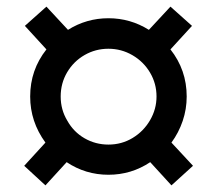

<svg xmlns="http://www.w3.org/2000/svg" viewBox="-20 -645 654 579"><path d="M117 -215Q71 -278 71 -354Q71 -434 120 -496L55 -567L120 -625L185 -555Q241 -590 307 -590Q373 -590 429 -555L494 -625L559 -567L494 -496Q543 -434 543 -354Q543 -316 531 -280.5Q519 -245 497 -215L562 -145L497 -86L433 -156Q376 -118 307 -118Q238 -118 181 -156L117 -86L53 -145ZM183 -281Q202 -247 235 -228Q268 -209 307 -209Q347 -209 380 -229Q413 -249 432.5 -282.5Q452 -316 452 -354Q452 -393 432.5 -426Q413 -459 379.5 -478.5Q346 -498 307 -498Q268 -498 235 -479Q202 -460 182.5 -427Q163 -394 163 -354Q163 -314 183 -281Z"/></svg>

Font: Lopes Sans SemiBold
Style: Regular
Weight: 600
Designer: Gabriel Lam, Diego Maldonado
Foundry: TypeRant, Foresti Design
Version: Version 4.000